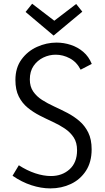

<svg xmlns="http://www.w3.org/2000/svg" viewBox="-20 -1009 566 1039"><path d="M252.7 10.5Q202.6 10.5 149.8 -6.7Q97 -23.9 47.9 -58L81.9 -114.7Q125.6 -86.3 170.6 -71.3Q215.7 -56.4 255.7 -56.4Q316.1 -56.4 356.6 -92.9Q397 -129.4 397 -195.9Q397 -237.7 378.8 -265.4Q360.6 -293.1 330.9 -313.2Q301.2 -333.2 265.9 -349.4Q230.7 -365.5 195 -383.7Q159.3 -402 129.6 -426.4Q99.8 -450.8 81.6 -486.8Q63.4 -522.8 63.4 -576.2Q63.4 -642.1 96.3 -687.2Q129.2 -732.3 180.4 -755.4Q231.7 -778.5 285.5 -778.5Q325.6 -778.5 363.4 -766Q401.2 -753.6 430.8 -728.2Q460.4 -702.9 476.6 -663.1L416.3 -631.9Q394.9 -673.7 357.9 -693.3Q321 -713 281.2 -713Q246.4 -713 214.2 -697.5Q182.1 -681.9 161.7 -652.4Q141.4 -622.9 141.4 -579Q141.4 -540.3 159.8 -513.7Q178.1 -487.1 207.8 -468.1Q237.6 -449.2 272.9 -433Q308.3 -416.8 344 -398.3Q379.7 -379.7 409.4 -354.3Q439.2 -329 457.5 -292Q475.9 -255 475.9 -201Q475.9 -131.9 445.1 -84.7Q414.4 -37.6 363.7 -13.5Q313 10.5 252.7 10.5ZM118.4 -944.3 154 -988.8 279.6 -892.4H268.1L392.2 -987.5L425.4 -945.8L270 -816.5Z"/></svg>

Font: Yaldevi ExtraLight
Style: Regular
Weight: 200
Designer: Sol Matas, Rajitha Manaperi, Kosala Senevirathne
Foundry: Mooniak
Version: Version 1.100